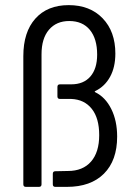

<svg xmlns="http://www.w3.org/2000/svg" viewBox="-20 -729 534 749"><path d="M71 -10V-510Q71 -604 118 -656.5Q165 -709 248 -709Q331 -709 380.5 -657.5Q430 -606 430 -520Q430 -467 409.5 -429.5Q389 -392 352 -374Q347 -372 352 -369Q391 -350 414 -304Q437 -258 437 -196Q437 -103 385.5 -51.5Q334 0 241 0H196Q186 0 186 -10V-51Q186 -61 196 -61L245 -62Q303 -62 335 -98.5Q367 -135 367 -202Q367 -268 338 -304.5Q309 -341 258 -343H214Q204 -343 204 -353V-390Q204 -400 214 -400H258Q306 -400 332.5 -430.5Q359 -461 359 -516Q359 -578 330.5 -612.5Q302 -647 250 -647Q200 -647 171 -613Q142 -579 142 -517V-10Q142 0 132 0H81Q71 0 71 -10Z"/></svg>

Font: Barlow Semi Condensed
Style: Regular
Weight: 400
Width: 4
Designer: Jeremy Tribby
Foundry: Tribby Type
Version: Version 1.408;December 10, 2018;FontCreator 11.5.0.2430 64-b